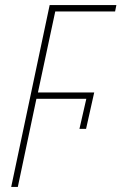

<svg xmlns="http://www.w3.org/2000/svg" viewBox="-20 -734 477 754"><path d="M50 0 123 -346H319L292 -228H318L350 -371H129L197 -689H432L437 -714H175L24 0Z"/></svg>

Font: Noto Sans Display SemiCondensed Thin
Style: Italic
Weight: 250
Width: 4
Designer: Monotype Design team
Foundry: Monotype Imaging Inc.
Version: 1.000